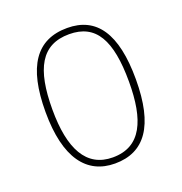

<svg xmlns="http://www.w3.org/2000/svg" viewBox="-105 -634 698 737"><g transform="rotate(-20 243.5 -266.0)"><path d="M243 10C364 10 428 -77 428 -267C428 -455 366 -542 247 -542C121 -542 59 -453 59 -267C59 -78 128 10 243 10ZM243 -15C135 -15 87 -106 87 -267C87 -433 132 -517 246 -517C355 -517 400 -437 400 -267C400 -111 359 -15 243 -15Z"/></g></svg>

Font: Noto Serif Myanmar SemiCondensed Thin
Style: Regular
Weight: 100
Width: 4
Designer: Ben Mitchell and the Monotype Design Team
Foundry: Monotype Imaging Inc.
Version: Version 2.106